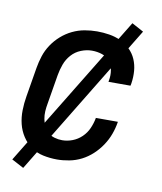

<svg xmlns="http://www.w3.org/2000/svg" viewBox="-76 -647 652 773"><g transform="rotate(10 250.0 -260.0)"><path d="M199 8Q170 8 142 2Q114 -4 92.5 -19.5Q71 -35 56 -58Q41 -81 34.5 -107.5Q28 -134 28.5 -163Q29 -192 34 -221L54 -341Q58 -365 66 -390Q74 -415 89 -437.5Q104 -460 124.5 -478Q145 -496 169 -507.5Q193 -519 218.5 -523.5Q244 -528 269 -528Q294 -528 319 -524Q344 -520 365.5 -510Q387 -500 404.5 -483Q422 -466 431.5 -444Q441 -422 443 -397Q445 -372 441 -346L439 -336H349L350 -342Q354 -363 350.5 -383.5Q347 -404 335 -419.5Q323 -435 303.5 -441.5Q284 -448 262 -448Q240 -448 217.5 -439Q195 -430 179 -412Q163 -394 155 -372Q147 -350 143 -327L123 -207Q120 -191 119 -175Q118 -159 121 -143.5Q124 -128 130 -114.5Q136 -101 147.5 -91Q159 -81 174.5 -76.5Q190 -72 206 -72Q227 -72 248 -80Q269 -88 285.5 -104Q302 -120 311 -140.5Q320 -161 324 -182V-184H414V-182Q410 -157 401 -132.5Q392 -108 377 -85.5Q362 -63 342 -44.5Q322 -26 298.5 -14Q275 -2 249 3Q223 8 199 8ZM71 65 22 39 403 -585 451 -559Z"/></g></svg>

Font: Iosevka Term Curly Md Obl
Style: Regular
Weight: 500
Italic angle: -9°
Designer: Belleve Invis
Foundry: Belleve Invis
Version: Version 32.3.0